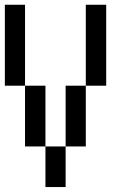

<svg xmlns="http://www.w3.org/2000/svg" viewBox="-20 -712 540 790"><path d="M0 -359.4V-692.4H83V-359.4H167V-109.4H250V-359.4H333V-692.4H417V-359.4H333V-109.4H250V57.6H167V-109.4H83V-359.4Z"/></svg>

Font: KH Dot Kodenmachou 12
Style: Regular
Weight: 400
Designer: Original version for X68000 by Keitarou Hiraki (http://hp.vector.co.jp/authors/VA000874/) / TrueType conversion by Homem
Version: Version 1.00.20150527